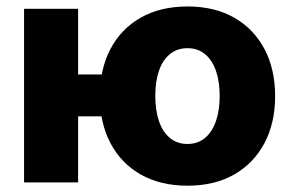

<svg xmlns="http://www.w3.org/2000/svg" viewBox="-20 -570 914 600"><path d="M55.2 0V-542.5H224.1V0ZM175.8 -206.5V-337.4H336.9V-206.5ZM565.9 10.3Q481 10.3 419.4 -24.9Q357.9 -60.1 325 -123Q292 -186 292 -269.5Q292 -353.5 325 -416.5Q357.9 -479.5 419.4 -514.6Q481 -549.8 565.9 -549.8Q650.9 -549.8 712.2 -514.6Q773.4 -479.5 806.6 -416.5Q839.8 -353.5 839.8 -269.5Q839.8 -186 806.6 -123Q773.4 -60.1 712.2 -24.9Q650.9 10.3 565.9 10.3ZM565.9 -120.1Q598.1 -120.1 620.6 -138.9Q643.1 -157.7 654.8 -191.4Q666.5 -225.1 666.5 -270Q666.5 -315.4 654.8 -348.9Q643.1 -382.3 620.6 -400.9Q598.1 -419.4 565.9 -419.4Q533.7 -419.4 511 -400.9Q488.3 -382.3 476.8 -349.1Q465.3 -315.9 465.3 -270Q465.3 -225.1 476.8 -191.4Q488.3 -157.7 511 -138.9Q533.7 -120.1 565.9 -120.1Z"/></svg>

Font: Inter 16pt ExtraBold
Style: Regular
Weight: 800
Version: Version 4.001;git-66647c0bb